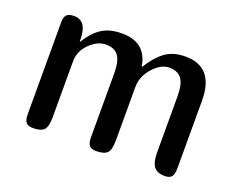

<svg xmlns="http://www.w3.org/2000/svg" viewBox="-86 -654 1002 807"><g transform="rotate(20 414.5 -251.0)"><path d="M646 -332Q646 -389 628 -412Q610 -435 573 -435Q536 -435 501 -396Q466 -357 466 -310V-71Q466 -28 452 -14Q438 0 403 0Q380 0 371.5 -11.5Q363 -23 363 -47V-332Q363 -389 345 -412Q327 -435 290 -435Q252 -435 217.5 -401Q183 -367 183 -320V-71Q183 -28 169 -14Q155 0 120 0Q97 0 88.5 -11.5Q80 -23 80 -47V-459Q80 -483 90 -492.5Q100 -502 123 -502Q181 -502 181 -416V-409H183Q211 -455 246 -478.5Q281 -502 338 -502Q445 -502 462 -399H464Q494 -448 529.5 -475Q565 -502 621 -502Q749 -502 749 -351V-47Q749 -23 740.5 -11.5Q732 0 709 0Q676 0 661 -19Q646 -38 646 -82Z"/></g></svg>

Font: Marmelad
Style: Regular
Weight: 400
Designer: Manvel Shmavonyan
Foundry: Cyreal
Version: Version 1.001;PS 001.001;hotconv 1.0.88;makeotf.lib2.5.64775